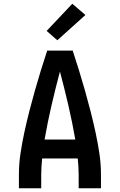

<svg xmlns="http://www.w3.org/2000/svg" viewBox="-20 -1005 640 1025"><path d="M81 0V-74Q81 -130 89.5 -186.5Q98 -243 110 -298.5Q122 -354 136 -409Q150 -464 165.5 -518.5Q181 -573 197.5 -627Q214 -681 232 -735H368Q386 -681 402.5 -627Q419 -573 434.5 -518.5Q450 -464 464 -409Q478 -354 490 -298.5Q502 -243 510.5 -186.5Q519 -130 519 -74V0H400V-74Q400 -95 398.5 -116.5Q397 -138 395 -159H205Q203 -138 201.5 -116.5Q200 -95 200 -74V0ZM218 -260H382Q366 -352 345 -442.5Q324 -533 300 -623Q276 -533 255 -442.5Q234 -352 218 -260ZM286 -790 229 -840 366 -985 436 -925Z"/></svg>

Font: Iosevka Book
Style: Bold
Weight: 700
Designer: Belleve Invis
Foundry: Belleve Invis
Version: Version 28.0.7; ttfautohint (v1.8.3)